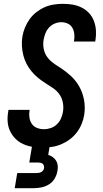

<svg xmlns="http://www.w3.org/2000/svg" viewBox="-20 -763 540 1003"><path d="M201 8Q175 8 149.5 4Q124 0 101 -10.5Q78 -21 60.5 -38.5Q43 -56 32.5 -78.5Q22 -101 20 -127Q18 -153 23 -180L24 -189H135L134 -184Q131 -166 134 -147.5Q137 -129 147 -115Q157 -101 174 -94.5Q191 -88 209 -88Q227 -88 245 -94Q263 -100 277 -113.5Q291 -127 298.5 -144Q306 -161 309 -179Q313 -204 308 -228.5Q303 -253 289.5 -271.5Q276 -290 256 -303.5Q236 -317 216 -329.5Q196 -342 178 -357Q160 -372 145 -390Q130 -408 119 -429Q108 -450 102 -473.5Q96 -497 94.5 -522Q93 -547 97 -572Q101 -596 110.5 -619Q120 -642 134.5 -662.5Q149 -683 169.5 -699Q190 -715 212.5 -725Q235 -735 259.5 -739Q284 -743 308 -743Q334 -743 358.5 -739Q383 -735 405.5 -724Q428 -713 444.5 -695.5Q461 -678 470 -655Q479 -632 481 -606.5Q483 -581 479 -555L477 -546H366L367 -551Q370 -569 368 -586.5Q366 -604 357.5 -618.5Q349 -633 333.5 -640Q318 -647 300 -647Q283 -647 266 -640Q249 -633 236.5 -619.5Q224 -606 217.5 -589.5Q211 -573 208 -556Q204 -533 208 -510Q212 -487 224 -469Q236 -451 253.5 -437.5Q271 -424 290 -412H291Q322 -392 349 -367.5Q376 -343 394 -311Q412 -279 419 -241Q426 -203 420 -163Q416 -139 406.5 -115.5Q397 -92 381 -71Q365 -50 344 -34.5Q323 -19 299 -9Q275 1 250 4.5Q225 8 201 8ZM57 220 70 141H170Q176 141 182.5 140Q189 139 195 136Q201 133 205 127.5Q209 122 210 116Q211 110 209.5 103.5Q208 97 203.5 93Q199 89 192.5 87.5Q186 86 179 86H133L162 -88H254L232 46Q245 50 256 58Q267 66 273.5 77Q280 88 281.5 102Q283 116 280 130Q277 150 266 169Q255 188 237 199.5Q219 211 198 215.5Q177 220 157 220Z"/></svg>

Font: Iosevka Oblique
Style: Bold
Weight: 700
Italic angle: -9°
Monospace: yes
Designer: Belleve Invis
Foundry: Belleve Invis
Version: Version 32.5.0; ttfautohint (v1.8.4)